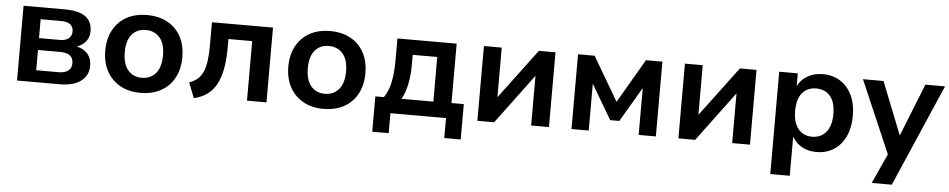

<svg xmlns="http://www.w3.org/2000/svg" viewBox="-40 -788 6207 1256"><g transform="rotate(5 3064.0 -160.5)"><path d="M74 0V-491H344Q408 -491 448 -476Q488 -461 506.5 -432.5Q525 -404 525 -363Q525 -318 495.5 -287.5Q466 -257 417 -249V-259Q459 -256 486.5 -240Q514 -224 528 -198Q542 -172 542 -138Q542 -74 493.5 -37Q445 0 352 0ZM193 -78H340Q381 -78 403 -95Q425 -112 425 -145Q425 -178 403 -194.5Q381 -211 340 -211H193ZM193 -289H331Q367 -289 387.5 -305.5Q408 -322 408 -352Q408 -382 387.5 -397.5Q367 -413 331 -413H193Z M885 10Q808 10 751.5 -21.5Q695 -53 663.5 -110.5Q632 -168 632 -246Q632 -324 663.5 -381.5Q695 -439 751.5 -470Q808 -501 885 -501Q962 -501 1019 -470Q1076 -439 1107 -381.5Q1138 -324 1138 -246Q1138 -168 1107 -110.5Q1076 -53 1019 -21.5Q962 10 885 10ZM885 -89Q942 -89 976.5 -129Q1011 -169 1011 -247Q1011 -324 976.5 -363.5Q942 -403 885 -403Q828 -403 794 -363.5Q760 -324 760 -247Q760 -169 794 -129Q828 -89 885 -89Z M1236 14 1197 -86Q1229 -97 1251 -116Q1273 -135 1286 -164.5Q1299 -194 1305 -237Q1311 -280 1311 -339V-491H1712V0H1584V-391H1428V-335Q1428 -257 1417 -197Q1406 -137 1383.5 -94.5Q1361 -52 1324.5 -25Q1288 2 1236 14Z M2087 10Q2010 10 1953.5 -21.5Q1897 -53 1865.5 -110.5Q1834 -168 1834 -246Q1834 -324 1865.5 -381.5Q1897 -439 1953.5 -470Q2010 -501 2087 -501Q2164 -501 2221 -470Q2278 -439 2309 -381.5Q2340 -324 2340 -246Q2340 -168 2309 -110.5Q2278 -53 2221 -21.5Q2164 10 2087 10ZM2087 -89Q2144 -89 2178.5 -129Q2213 -169 2213 -247Q2213 -324 2178.5 -363.5Q2144 -403 2087 -403Q2030 -403 1996 -363.5Q1962 -324 1962 -247Q1962 -169 1996 -129Q2030 -89 2087 -89Z M2418 131V-101H2474Q2495 -132 2506.5 -167Q2518 -202 2523.5 -247.5Q2529 -293 2529 -352V-491H2918V-101H2999V131H2891V0H2526V131ZM2590 -100H2799V-393H2638V-323Q2638 -259 2626 -200.5Q2614 -142 2590 -100Z M3097 0V-491H3214V-137H3193L3458 -491H3567V0H3450V-356H3472L3207 0Z M3715 0V-491H3824L3993 -203L4161 -491H4269V0H4156V-340H4175L4022 -80H3962L3809 -340H3828V0Z M4417 0V-491H4534V-137H4513L4778 -491H4887V0H4770V-356H4792L4527 0Z M5036 180V-492H5158V-389H5151Q5168 -441 5214.5 -471Q5261 -501 5323 -501Q5388 -501 5437 -470Q5486 -439 5513.5 -382Q5541 -325 5541 -246Q5541 -169 5514 -111Q5487 -53 5438 -21.5Q5389 10 5323 10Q5262 10 5217 -20Q5172 -50 5155 -98H5164V180ZM5287 -87Q5344 -87 5378.5 -128Q5413 -169 5413 -246Q5413 -325 5379 -364.5Q5345 -404 5287 -404Q5230 -404 5196 -364.5Q5162 -325 5162 -246Q5162 -169 5196 -128Q5230 -87 5287 -87Z M5702 180 5805 -46V17L5586 -491H5721L5870 -115H5846L5996 -491H6125L5834 180Z"/></g></svg>

Font: Nunito Sans 11pt
Style: Bold
Weight: 700
Version: Version 3.101;gftools[0.9.27]